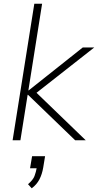

<svg xmlns="http://www.w3.org/2000/svg" viewBox="-20 -756 528 1035"><path d="M48 0 165 -736H207L133 -269H135L426 -500H488L158 -241V-274L442 0H385L131 -245H129L90 0ZM151 259 131 237Q158 214 166 193Q174 172 179 144L192 151H142L153 86H223L213 147Q207 183 192.5 211Q178 239 151 259Z"/></svg>

Font: Mulish ExtraLight ExtraLight
Style: Italic
Weight: 250
Italic angle: -9°
Version: Version 3.603